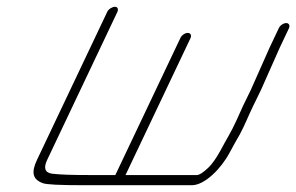

<svg xmlns="http://www.w3.org/2000/svg" viewBox="-20 -554 873 566"><path d="M801.9 -471 774.9 -414 719.4 -289 696.5 -242C689.8 -227 683 -212 676.6 -198C660.2 -162 649.8 -148 629.8 -110C618.1 -89 606.4 -71 592.3 -58C578.2 -45 568 -38 560 -38H350L541.8 -442C545.3 -450 541.5 -457 533.5 -457C525.5 -457 515.3 -450 511.8 -442L320 -38H241C194 -38 157.3 -39 133.3 -42C112.2 -45 107.7 -59 119.2 -83L326.1 -519C329.6 -527 326.8 -534 318.8 -534C310.8 -534 299.6 -527 296.1 -519L89.2 -83C71.5 -46 75.9 -25 106.4 -14C116.2 -10 155.5 -8 226.5 -8H545.5C583.5 -8 632 -57 656.9 -104C669.5 -128 680.2 -146 687 -158C701.2 -184 712.3 -213 726.5 -242L749.4 -289L804.9 -414L831.9 -471C835.5 -479 831.7 -486 823.7 -486C815.7 -486 805.5 -479 801.9 -471Z"/></svg>

Font: MewTooHand
Style: UltIta
Weight: 400
Designer: Mew Too, Robert Jablonski
Version: Version 0.77